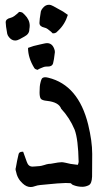

<svg xmlns="http://www.w3.org/2000/svg" viewBox="-20 -751 443 789"><path d="M106 17.6Q88.9 17.6 73.2 2.9Q50.8 -17.1 45.4 -47.9Q43.9 -50.8 43.9 -57.1L45.4 -63.5Q49.8 -90.3 56.2 -116.7Q58.1 -127.4 71.8 -127.4H75.2Q83 -106.9 90.3 -85.4Q96.7 -66.4 113.3 -66.4Q118.7 -66.4 122.6 -66.9Q146.5 -67.9 156.2 -71.3L163.1 -73.2Q170.9 -76.2 180.7 -77.6Q188.5 -77.6 194.8 -79.1Q222.2 -84.5 233.9 -84.5Q238.3 -84.5 250 -82Q269 -76.7 291 -74.7L299.8 -73.7L301.3 -77.6Q302.7 -81.5 303.2 -85.4Q301.3 -179.7 286.6 -218.3Q266.1 -267.1 231.4 -304.2Q221.7 -331.1 173.8 -336.4Q151.9 -338.4 147.2 -345.9Q142.6 -353.5 142.6 -371.1Q142.6 -397.9 146 -410.2Q149.9 -427.7 154.8 -430.7Q159.7 -433.6 165 -433.6Q170.9 -433.6 178.7 -431.6Q302.2 -401.4 342.3 -239.3Q358.9 -170.9 358.9 -119.1V-113.3Q358.4 -88.9 358.4 -25.4Q357.4 3.9 344.5 10.3Q331.5 16.6 318.4 16.6Q299.8 16.6 283.2 10.3Q275.9 7.8 274.2 5.1Q272.5 2.4 269.3 1.7Q266.1 1 249.5 1Q212.9 2.4 187 5.4Q169.4 7.3 145.5 9.3Q133.8 10.3 123 14.2Q114.3 17.6 106 17.6ZM180.7 -731.4Q189.5 -731.4 199 -725.8Q208.5 -720.2 218.8 -714.8Q239.7 -704.6 258.8 -689.9Q247.1 -651.4 219.7 -625.5L210.9 -617.2Q206.1 -613.8 196.8 -613.8Q191.9 -619.6 176.3 -631.3Q169.9 -636.2 162.1 -637.7Q142.1 -642.1 142.1 -656.7Q142.1 -669.9 147.9 -704.1Q149.9 -710.9 155.3 -717.3Q166.5 -731.4 180.7 -731.4ZM58.6 -702.1Q67.4 -702.1 72.8 -698.7L81.5 -690.4Q102.1 -669.9 102.1 -645.5Q102.1 -638.7 100.6 -630.9V-629.9Q100.6 -611.3 80.1 -600.6Q70.3 -595.2 60.5 -589.8Q50.8 -584.5 42 -584.5Q28.3 -584.5 17.1 -598.1Q11.7 -604.5 9.8 -611.8Q3.4 -646 3.4 -659.2Q3.4 -673.3 23.4 -677.7Q31.2 -679.7 38.1 -684.6Q53.2 -695.8 58.6 -702.1ZM173.3 -573.7Q193.4 -573.7 202.1 -552.2Q205.6 -544.4 205.6 -537.1Q201.7 -502.9 198 -490.2Q194.3 -477.5 176.3 -477.5H171.4Q164.1 -477.5 158.2 -475.1Q140.1 -468.3 133.8 -463.9Q124.5 -466.3 121.1 -471.2Q95.2 -513.2 95.2 -554.2Q117.7 -563 140.6 -567.4Q151.9 -569.8 160.2 -571.8Q168.5 -573.7 173.3 -573.7Z"/></svg>

Font: Kurland
Style: Regular
Weight: 400
Designer: GGBot
Version: 0.22